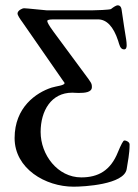

<svg xmlns="http://www.w3.org/2000/svg" viewBox="-20 -689 518 723"><path d="M257 14C296 14 447 6 457 -52C461 -80 468 -109 468 -145C468 -153 458 -160 448 -160C444 -160 436 -145 424 -116C396 -46 349 -21 286 -21C197 -21 133 -106 133 -192C133 -272 173 -340 252 -340C258 -340 266 -339 276 -339C299 -339 326 -341 326 -361C326 -375 324 -377 298 -412L182 -569C162 -596 158 -606 158 -610C158 -614 166 -616 181 -616H349C381 -616 407 -590 425 -535C429 -523 432 -503 447 -503C455 -503 457 -510 457 -519C457 -526 456 -534 455 -541C451 -564 444 -610 438 -652C436 -667 428 -669 423 -669C418 -669 408 -663 398 -655C394 -652 340 -650 325 -650H157C152 -650 80 -658 70 -658C65 -658 46 -650 46 -638C46 -632 55 -618 64 -606L218 -384C221 -380 223 -378 223 -376C223 -367 193 -365 174 -359C116 -340 35 -285 35 -169C35 -54 151 14 257 14Z"/></svg>

Font: EB Garamond
Style: Regular
Weight: 400
Designer: Georg Duffner and Octavio Pardo
Foundry: Georg Duffner
Version: Version 1.000;PS 001.000;hotconv 1.0.88;makeotf.lib2.5.64775